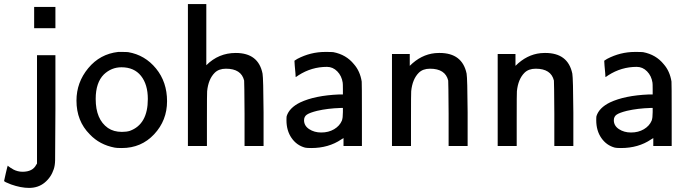

<svg xmlns="http://www.w3.org/2000/svg" viewBox="-79 -714 3379 939"><path d="M88 -576V-680H192V-576ZM102 86V-444H192V-180Q191 45 190.5 70Q190 95 184 113Q171 153 139.5 179Q108 205 63 205Q23 205 -25 188Q-59 175 -59 171Q-59 169 -50.5 132.5Q-42 96 -41 96L-38 99Q-34 102 -27.5 106.5Q-21 111 -12.5 115.5Q-4 120 7.5 123Q19 126 31 126Q81 126 98 92Z M517 10Q490 10 482 8Q408 -6 360 -57Q295 -122 295 -222Q295 -311 352.5 -380.5Q410 -450 499 -460H511Q542 -460 548 -459Q630 -445 684 -379Q738 -313 738 -219Q738 -125 675 -57.5Q612 10 517 10ZM644 -230Q644 -301 610.5 -343Q577 -385 515 -385Q466 -385 429 -350Q389 -310 389 -230Q389 -130 449 -88Q477 -69 517 -69Q540 -69 556 -74Q644 -106 644 -230Z M930 -395Q990 -455 1074 -455Q1185 -455 1205 -354Q1209 -331 1210 -164V0H1117V-157Q1116 -315 1115 -320Q1101 -378 1026 -378Q991 -378 971 -358Q940 -327 934 -268Q933 -261 933 -129V0H840V-694H930Z M1375 -426Q1440 -460 1511 -460Q1545 -460 1551 -459Q1614 -447 1652 -400Q1682 -366 1690 -315Q1691 -306 1691 -152V0H1601V-39L1590 -32Q1528 10 1443 10Q1421 10 1413 8Q1372 -3 1347 -39Q1322 -75 1322 -126Q1322 -142 1323 -146Q1336 -187 1389 -213Q1461 -247 1579 -252H1598V-277Q1598 -305 1597 -310Q1592 -343 1570.5 -365Q1549 -387 1520 -387Q1445 -387 1381 -346Q1378 -344 1374.5 -341.5Q1371 -339 1369 -338L1367 -337L1366 -355Q1364 -373 1362.5 -393Q1361 -413 1361 -417ZM1408 -126Q1408 -99 1433 -82.5Q1458 -66 1492 -66Q1528 -66 1555 -82Q1582 -98 1593 -124Q1598 -137 1598 -166V-186H1587Q1524 -184 1472 -172Q1436 -163 1422 -153.5Q1408 -144 1408 -126Z M1925 -392Q1980 -447 2048 -454Q2050 -454 2057 -454.5Q2064 -455 2068 -455H2071Q2182 -455 2203 -354Q2207 -331 2208 -164V0H2115V-157Q2114 -315 2113 -320Q2099 -378 2024 -378Q1989 -378 1969 -358Q1938 -327 1932 -268Q1931 -261 1931 -129V0H1838V-450H1925Z M2442 -392Q2497 -447 2565 -454Q2567 -454 2574 -454.5Q2581 -455 2585 -455H2588Q2699 -455 2720 -354Q2724 -331 2725 -164V0H2632V-157Q2631 -315 2630 -320Q2616 -378 2541 -378Q2506 -378 2486 -358Q2455 -327 2449 -268Q2448 -261 2448 -129V0H2355V-450H2442Z M2890 -426Q2955 -460 3026 -460Q3060 -460 3066 -459Q3129 -447 3167 -400Q3197 -366 3205 -315Q3206 -306 3206 -152V0H3116V-39L3105 -32Q3043 10 2958 10Q2936 10 2928 8Q2887 -3 2862 -39Q2837 -75 2837 -126Q2837 -142 2838 -146Q2851 -187 2904 -213Q2976 -247 3094 -252H3113V-277Q3113 -305 3112 -310Q3107 -343 3085.5 -365Q3064 -387 3035 -387Q2960 -387 2896 -346Q2893 -344 2889.5 -341.5Q2886 -339 2884 -338L2882 -337L2881 -355Q2879 -373 2877.5 -393Q2876 -413 2876 -417ZM2923 -126Q2923 -99 2948 -82.5Q2973 -66 3007 -66Q3043 -66 3070 -82Q3097 -98 3108 -124Q3113 -137 3113 -166V-186H3102Q3039 -184 2987 -172Q2951 -163 2937 -153.5Q2923 -144 2923 -126Z"/></svg>

Font: MathJax_SansSerif
Style: Regular
Weight: 400
Version: Version 1.1